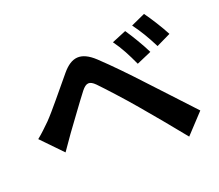

<svg xmlns="http://www.w3.org/2000/svg" viewBox="-123 -922 1245 1091"><g transform="rotate(-20 500.0 -376.5)"><path d="M709 -693 622 -657C659 -606 684 -557 713 -494L803 -533C781 -579 737 -652 709 -693ZM843 -748 757 -709C794 -659 821 -613 853 -550L940 -592C917 -637 872 -708 843 -748ZM35 -285 155 -161C173 -187 197 -222 220 -254C260 -308 331 -407 370 -457C399 -493 420 -495 452 -463C488 -426 577 -329 635 -260C694 -191 779 -88 846 -5L956 -123C879 -205 777 -316 710 -387C650 -452 573 -532 506 -595C428 -668 369 -657 310 -587C241 -505 163 -407 118 -361C87 -331 65 -309 35 -285Z"/></g></svg>

Font: Source Han Sans CN
Style: Bold
Weight: 700
Designer: Ryoko NISHIZUKA 西塚涼子 (kana, bopomofo & ideographs); Paul D. Hunt (Latin, Greek & Cyrillic); Sandoll Communications 산돌커뮤니
Foundry: Adobe
Version: Version 2.001;hotconv 1.0.107;makeotfexe 2.5.65593